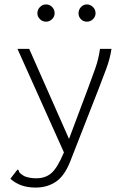

<svg xmlns="http://www.w3.org/2000/svg" viewBox="-20 -674 590 868"><path d="M141 174Q70 174 27 134L54 99L60 92L65 97Q65 103 70 108Q75 113 89 122Q112 132 144 132Q186 132 213 108Q240 84 269 15L59 -453H112L292 -46L378 -275Q395 -320 410.5 -364Q426 -408 432 -453H484Q477 -407 460 -362Q443 -317 425 -270L299 52Q273 120 233.5 147Q194 174 141 174ZM188 -576Q172 -576 160.5 -587.5Q149 -599 149 -614Q149 -630 160.5 -642Q172 -654 188 -654Q204 -654 215.5 -642.5Q227 -631 227 -614Q227 -599 215.5 -587.5Q204 -576 188 -576ZM373 -576Q357 -576 346 -587Q335 -598 335 -614Q335 -630 346 -642Q357 -654 373 -654Q388 -654 400 -642.5Q412 -631 412 -614Q412 -599 400.5 -587.5Q389 -576 373 -576Z"/></svg>

Font: Inconsolata SemiExpanded Light
Style: Regular
Weight: 300
Width: 6
Monospace: yes
Designer: Raph Levien, Cyreal, Brenton Simpson
Foundry: Raph Levien, Cyreal, Google
Version: Version 3.001; ttfautohint (v1.8.2.53-6de2)